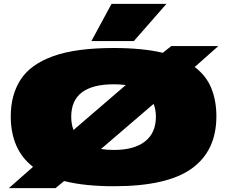

<svg xmlns="http://www.w3.org/2000/svg" viewBox="-20 -960 1183 1000"><path d="M269 20H26L152 -91Q93 -137 64.5 -203Q36 -269 36 -354Q36 -466 87.5 -545.5Q139 -625 257 -667.5Q375 -710 573 -710Q722 -710 828 -685L872 -720H1117L994 -611Q1054 -566 1080.5 -501Q1107 -436 1107 -354Q1107 -175 979 -82.5Q851 10 573 10Q422 10 314 -17ZM351 -352Q351 -313 363 -283L635 -517Q606 -521 573 -521Q351 -521 351 -352ZM573 -179Q679 -179 735.5 -223.5Q792 -268 792 -352Q792 -389 780 -419L506 -184Q537 -179 573 -179ZM456 -746 561 -940H847L677 -746Z"/></svg>

Font: Georama ExtraExtended Black
Style: Regular
Weight: 900
Width: 8
Designer: Jean-Baptiste Levee
Foundry: Production Type
Version: Version 1.000